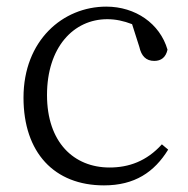

<svg xmlns="http://www.w3.org/2000/svg" viewBox="-20 -546 568 580"><path d="M294 14C387 14 446 -26 488 -94L469 -110C423 -59 369 -40 311 -40C203 -40 122 -116 122 -259C122 -403 202 -488 304 -488C329 -488 353 -483 379 -473L401 -404C407 -377 421 -362 446 -362C467 -362 481 -373 486 -396C463 -475 389 -526 301 -526C170 -526 51 -424 51 -251C51 -85 144 14 294 14Z"/></svg>

Font: Kiri Minchoo Light
Style: Regular
Weight: 300
Designer: Ryoko NISHIZUKA 西塚涼子 (kana & ideographs); Frank Grießhammer (Latin, Greek & Cyrillic);
akenotsuki.com/eyeben/fonts/ (U+
Foundry: Adobe
akenotsuki.com/eyeben/fonts/
Version: Version 4.002;hotconv 1.0.119;makeotfexe 2.5.65604